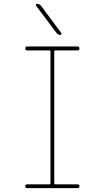

<svg xmlns="http://www.w3.org/2000/svg" viewBox="-20 -970 540 990"><path d="M271.5 -799.8 166 -940.4Q164.1 -943.4 165.5 -946.8Q167 -950.2 170.9 -950.2Q182.6 -950.2 191.4 -940.4L295.9 -799.8Q297.9 -796.9 296.4 -793.5Q294.9 -790 291 -790Q279.3 -790 271.5 -799.8ZM235.4 -19.5Q240.2 -19.5 240.2 -25.4V-705.1Q240.2 -710 235.4 -710H120.1Q110.4 -710 110.4 -720.2Q110.4 -730.5 120.1 -730.5H379.9Q389.6 -730.5 389.6 -720.2Q389.6 -710 379.9 -710H264.6Q259.8 -710 259.8 -705.1V-25.4Q259.8 -20.5 264.6 -19.5H379.9Q389.6 -19.5 389.6 -9.8Q389.6 0 379.9 0H120.1Q110.4 0 110.4 -9.8Q110.4 -19.5 120.1 -19.5Z"/></svg>

Font: Rounded-L Mgen+ 2m thin
Style: Regular
Weight: 100
Designer: [Source Han Sans]
Ryoko NISHIZUKA  (kana & ideographs); Paul D. Hunt (Latin, Greek & Cyrillic); Wenlong ZHANG  (bopomofo
Version: Version 1.059.20150602